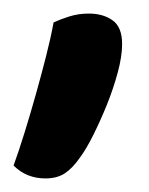

<svg xmlns="http://www.w3.org/2000/svg" viewBox="-28 -144 220 283"><path d="M90 88Q79 104 67.5 111.5Q56 119 39 119Q11 119 -8 100Q0 78 8.5 50.5Q17 23 25 -5.5Q33 -34 40 -61.5Q47 -89 51 -111Q62 -116 75 -120Q88 -124 103 -124Q124 -124 138 -114Q152 -104 152 -79Q152 -61 145.5 -37Q139 -13 129.5 10.5Q120 34 109.5 55Q99 76 90 88Z"/></svg>

Font: Baloo Tammudu 2 Medium
Style: Regular
Weight: 500
Designer: Maithili Shingre, Omkar Shende and Ek Type
Foundry: Ek Type
Version: Version 1.640;hotconv 1.0.111;makeotfexe 2.5.65597; ttfautoh